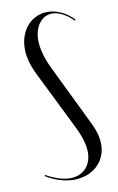

<svg xmlns="http://www.w3.org/2000/svg" viewBox="-83 -754 497 808"><g transform="rotate(-10 166.0 -349.5)"><path d="M244 -96C244 -39 207 -1 152 -1C123 -1 88 -12 50 -33L47 -29C86 -5 127 8 167 8C247 8 305 -45 305 -119C305 -146 298 -174 284 -204L155 -470C132 -516 120 -560 120 -596C120 -655 152 -697 197 -697C225 -697 259 -679 286 -651L290 -655C258 -688 218 -707 179 -707C109 -707 58 -649 58 -570C58 -536 68 -499 87 -460L214 -203C234 -162 244 -126 244 -96Z"/></g></svg>

Font: Moniqa Display
Style: Regular
Weight: 400
Designer: Rajesh Rajput
Foundry: Rajesh Rajput
Version: Version 1.000